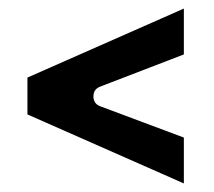

<svg xmlns="http://www.w3.org/2000/svg" viewBox="-20 -508 500 448"><path d="M44 -241V-327L409 -488V-381L214 -306Q198 -300 198 -283Q198 -266 214 -260L409 -187V-80Z"/></svg>

Font: Placeholder Sans Medium
Style: Regular
Weight: 500
Designer: The Branx Europe S.L
Version: Version 1.006;Fontself Maker 3.5.7